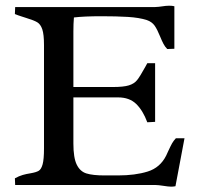

<svg xmlns="http://www.w3.org/2000/svg" viewBox="-20 -661 717 686"><path d="M606.9 4.4Q599.1 5.9 591.3 5.9Q582 5.9 563.5 2.9Q544.9 0 535.2 0H34.2L33.2 -23.9Q48.3 -32.2 61.3 -35.9Q74.2 -39.6 89.8 -42Q109.4 -45.4 118.4 -50.8Q127.4 -56.2 132.3 -74Q137.2 -91.8 137.2 -130.4V-500Q137.2 -538.1 131.1 -556.2Q125 -574.2 113.3 -581.3Q101.6 -588.4 74.2 -596.7Q69.8 -598.1 57.4 -602.1Q44.9 -606 33.2 -610.8L34.2 -635.7H532.2Q539.1 -635.7 547.1 -636.7Q555.2 -637.7 558.6 -638.2Q573.2 -640.6 585 -640.6Q595.2 -640.6 603 -638.7V-486.8L577.6 -485.8Q569.3 -494.1 564 -504.4Q558.6 -514.6 551.8 -531.2Q542 -555.7 532.5 -569.3Q522.9 -583 504.4 -589.4Q477.1 -598.1 436.5 -600.6Q396 -603 342.8 -603Q280.3 -603 244.1 -598.6Q242.2 -576.7 242.2 -548.3V-350.1H382.8Q421.4 -350.1 440.4 -356Q459.5 -361.8 470 -375Q480.5 -388.2 499 -421.9L506.3 -435.1H534.2V-225.6L506.3 -224.1Q490.7 -266.1 466.6 -289.6Q442.4 -313 401.9 -313H242.2V-148.4Q242.2 -97.2 254.2 -72.8Q266.1 -48.3 288.8 -41.3Q311.5 -34.2 353.5 -34.2H401.4Q462.9 -34.2 507.6 -48.1Q552.2 -62 573.7 -105L580.6 -120.1Q589.4 -139.2 594.7 -148.7Q600.1 -158.2 608.4 -167H639.2Z"/></svg>

Font: Radley
Style: Regular
Weight: 400
Designer: Vernon Adams
Foundry: Vernon Adams
Version: Version 1.003; ttfautohint (v1.6)